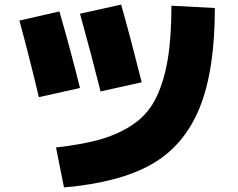

<svg xmlns="http://www.w3.org/2000/svg" viewBox="-20 -770 1040 840"><path d="M920 -735Q920 -461 852.5 -296.5Q785 -132 643.5 -51.5Q502 29 260 50L225 -125Q345 -138 426.5 -162.5Q508 -187 569 -230.5Q630 -274 664 -344.5Q698 -415 714 -511Q730 -607 730 -745ZM65 -680 240 -720Q291 -542 330 -385L150 -345Q110 -514 65 -680ZM330 -710 510 -750Q551 -605 600 -410L420 -370Q383 -518 330 -710Z"/></svg>

Font: M PLUS 1p Black
Style: Regular
Weight: 900
Version: Version 1.061